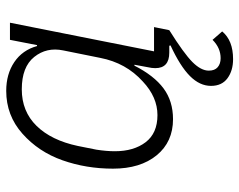

<svg xmlns="http://www.w3.org/2000/svg" viewBox="-96 -468 769 617"><g transform="rotate(-90 288.5 -159.5)"><path d="M510 -49 500 0Q425 47 397.5 74.5Q370 102 370 127Q370 146 381 155.5Q392 165 410 165Q443 165 469 139L496 170Q467 205 407 205Q370 205 345.5 187Q321 169 321 134Q321 98 352.5 66.5Q384 35 451 4L450 0H428Q378 0 378 -45Q378 -56 381 -69L389 -112H386Q354 -49 313 -18.5Q272 12 214 12Q141 12 98 -40.5Q55 -93 55 -181Q55 -267 82 -343.5Q109 -420 167.5 -472Q226 -524 305 -524Q359 -524 397.5 -498Q436 -472 449 -425H452L469 -512H524L432 -49ZM335 -85Q395 -139 411 -222L435 -341Q446 -394 414 -434Q382 -474 310 -474Q239 -474 192.5 -426.5Q146 -379 128 -294L116 -234Q111 -202 111 -175Q111 -114 140 -76Q169 -38 227 -38Q285 -38 335 -85Z"/></g></svg>

Font: IBM Plex Sans Light
Style: Italic
Weight: 300
Italic angle: -11.31°
Designer: Mike Abbink, Paul van der Laan, Pieter van Rosmalen
Foundry: Bold Monday
Version: Version 3.0